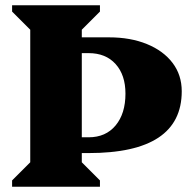

<svg xmlns="http://www.w3.org/2000/svg" viewBox="-20 -710 743 730"><path d="M26 0V-24L95 -93V-597L26 -666V-690H360V-666L291 -597V-568H395Q476 -568 538.5 -542.5Q601 -517 636 -471Q671 -425 671 -363Q671 -128 317 -128H291V-93L360 -24V0ZM317 -508H291V-188H317Q382 -188 419.5 -233Q457 -278 457 -354Q457 -425 419.5 -466.5Q382 -508 317 -508Z"/></svg>

Font: Platypi ExtraBold
Style: Regular
Weight: 800
Designer: David Sargent
Foundry: Bolt Cutter Type
Version: Version 1.200; ttfautohint (v1.8.4.7-5d5b)